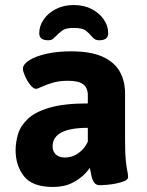

<svg xmlns="http://www.w3.org/2000/svg" viewBox="-20 -735 585 763"><path d="M273 -715Q314 -715 344.5 -699Q375 -683 392.5 -657.5Q410 -632 410 -603Q410 -575 375 -575Q363 -575 356.5 -579.5Q350 -584 344 -591Q335 -602 321.5 -613Q308 -624 273 -624Q242 -624 228 -614Q214 -604 204 -593Q197 -586 190.5 -580.5Q184 -575 171 -575Q136 -575 136 -603Q136 -632 153.5 -657.5Q171 -683 202 -699Q233 -715 273 -715ZM190 8Q109 8 75.5 -34.5Q42 -77 42 -138Q42 -169 51.5 -201.5Q61 -234 90 -262Q119 -290 176.5 -307Q234 -324 329 -324V-357Q329 -386 310.5 -400Q292 -414 251 -414Q215 -414 188.5 -406Q162 -398 145.5 -390Q129 -382 123 -382Q113 -382 100.5 -397.5Q88 -413 79.5 -432.5Q71 -452 71 -462Q71 -479 95.5 -495Q120 -511 163.5 -521Q207 -531 262 -531Q341 -531 388 -509.5Q435 -488 456 -450.5Q477 -413 477 -364V-176Q477 -124 480 -96.5Q483 -69 486 -55.5Q489 -42 489 -31Q489 -22 475.5 -16Q462 -10 442.5 -6Q423 -2 404.5 -0.5Q386 1 377 1Q361 1 353.5 -10.5Q346 -22 343 -38.5Q340 -55 337 -68Q334 -62 316.5 -43.5Q299 -25 267.5 -8.5Q236 8 190 8ZM239 -109Q268 -109 292.5 -127Q317 -145 329 -172V-227Q189 -227 189 -153Q189 -134 201.5 -121.5Q214 -109 239 -109Z"/></svg>

Font: Asap
Style: Bold
Weight: 700
Designer: Pablo Cosgaya
Foundry: Omnibus-Type
Version: Version 3.001; ttfautohint (v1.8.3)